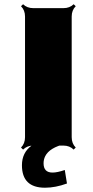

<svg xmlns="http://www.w3.org/2000/svg" viewBox="-20 -690 439 910"><path d="M280.3 0H138.2Q108.4 0 89.4 19L79.6 9.3Q98.6 -9.8 98.6 -39.6V-611.8Q98.6 -641.6 79.6 -660.6L89.4 -669.9Q107.9 -651.4 138.2 -651.4H280.3Q310.5 -651.4 329.1 -669.9L338.9 -660.6Q319.8 -641.6 319.8 -611.8V-39.6Q319.8 -9.8 338.9 9.3L329.1 19Q310.1 0 280.3 0ZM290 -45.9V-8.3Q214.4 9.8 194.3 50.3Q186.5 65.9 186.5 84Q186.5 127.9 229 127.9Q251.5 127.9 287.1 115.7L297.4 179.7Q242.7 199.7 193.4 199.7Q84 199.7 84 93.3Q84 33.2 130.1 -0.2Q176.3 -33.7 290 -45.9Z"/></svg>

Font: Nosifer
Style: Regular
Weight: 400
Version: Version 001.002